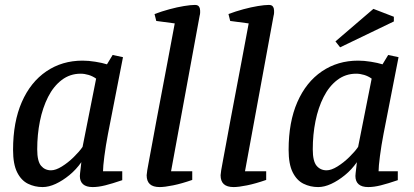

<svg xmlns="http://www.w3.org/2000/svg" viewBox="-20 -750 1680 779"><path d="M153 9Q121 9 93.5 -4.5Q66 -18 49.5 -51Q33 -84 33 -142Q33 -255 68.5 -336Q104 -417 168 -460.5Q232 -504 315 -504Q339 -504 367 -499.5Q395 -495 414 -489L437 -527L479 -518L418 -206Q409 -159 403.5 -116.5Q398 -74 398 -55H476V-19Q435 -5 407 2Q379 9 356 9Q330 9 317 -2.5Q304 -14 304 -36Q304 -39 305 -48.5Q306 -58 307.5 -70Q309 -82 310 -92Q289 -62 261.5 -39.5Q234 -17 206 -4Q178 9 153 9ZM187 -59Q206 -59 231 -74.5Q256 -90 279 -112.5Q302 -135 315 -154L370 -431Q356 -441 339.5 -446Q323 -451 307 -451Q264 -451 230.5 -425.5Q197 -400 175 -356.5Q153 -313 142 -258.5Q131 -204 131 -144Q131 -96 146.5 -77.5Q162 -59 187 -59Z M628 9Q601 9 588 -3Q575 -15 575 -39Q575 -43 577.5 -59.5Q580 -76 585.5 -103.5Q591 -131 598 -170.5Q605 -210 614.5 -260Q624 -310 635.5 -371Q647 -432 660.5 -503Q674 -574 689 -655L614 -665L607 -693Q636 -704 667.5 -712.5Q699 -721 726.5 -725.5Q754 -730 771 -730Q783 -730 787.5 -723Q792 -716 792 -707Q792 -704 792 -698.5Q792 -693 790 -686L674 -55H760V-20Q717 -5 682.5 2Q648 9 628 9Z M928 9Q901 9 888 -3Q875 -15 875 -39Q875 -43 877.5 -59.5Q880 -76 885.5 -103.5Q891 -131 898 -170.5Q905 -210 914.5 -260Q924 -310 935.5 -371Q947 -432 960.5 -503Q974 -574 989 -655L914 -665L907 -693Q936 -704 967.5 -712.5Q999 -721 1026.5 -725.5Q1054 -730 1071 -730Q1083 -730 1087.5 -723Q1092 -716 1092 -707Q1092 -704 1092 -698.5Q1092 -693 1090 -686L974 -55H1060V-20Q1017 -5 982.5 2Q948 9 928 9Z M1271 9Q1239 9 1211.5 -4.5Q1184 -18 1167.5 -51Q1151 -84 1151 -142Q1151 -255 1186.5 -336Q1222 -417 1286 -460.5Q1350 -504 1433 -504Q1457 -504 1485 -499.5Q1513 -495 1532 -489L1555 -527L1597 -518L1536 -206Q1527 -159 1521.5 -116.5Q1516 -74 1516 -55H1594V-19Q1553 -5 1525 2Q1497 9 1474 9Q1448 9 1435 -2.5Q1422 -14 1422 -36Q1422 -39 1423 -48.5Q1424 -58 1425.5 -70Q1427 -82 1428 -92Q1407 -62 1379.5 -39.5Q1352 -17 1324 -4Q1296 9 1271 9ZM1305 -59Q1324 -59 1349 -74.5Q1374 -90 1397 -112.5Q1420 -135 1433 -154L1488 -431Q1474 -441 1457.5 -446Q1441 -451 1425 -451Q1382 -451 1348.5 -425.5Q1315 -400 1293 -356.5Q1271 -313 1260 -258.5Q1249 -204 1249 -144Q1249 -96 1264.5 -77.5Q1280 -59 1305 -59ZM1360 -558 1341 -582 1495 -714 1578 -682V-663Z"/></svg>

Font: Manuale Medium
Style: Italic
Weight: 500
Italic angle: -11°
Version: Version 1.002